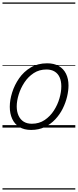

<svg xmlns="http://www.w3.org/2000/svg" viewBox="-20 -1030 628 1550"><path d="M231 19Q175 19 136.5 -4.5Q98 -28 78.5 -70.5Q59 -113 59 -168Q59 -222 78 -283Q97 -344 134.5 -398Q172 -452 228.5 -485.5Q285 -519 361 -519Q416 -519 454.5 -497Q493 -475 513 -434.5Q533 -394 533 -340Q533 -298 521.5 -249.5Q510 -201 486.5 -153.5Q463 -106 426.5 -67Q390 -28 341.5 -4.5Q293 19 231 19ZM237 -31Q296 -31 340.5 -61Q385 -91 415 -137.5Q445 -184 460 -236Q475 -288 475 -333Q475 -375 461.5 -405.5Q448 -436 421 -452.5Q394 -469 355 -469Q297 -469 252.5 -440Q208 -411 177.5 -365Q147 -319 131 -267Q115 -215 115 -171Q115 -129 129.5 -97Q144 -65 171 -48Q198 -31 237 -31ZM0 490H588V500H0ZM0 -20H588V0H0ZM0 -505H588V-500H0ZM0 -1010H588V-1000H0Z"/></svg>

Font: Playwrite NZ Guides
Style: Regular
Weight: 400
Designer: Veronika Burian, José Scaglione
Foundry: TypeTogether
Version: Version 1.003